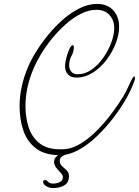

<svg xmlns="http://www.w3.org/2000/svg" viewBox="-20 -737 709 980"><path d="M286 55Q210 55 164.5 21Q119 -13 99.5 -70Q80 -127 80 -195Q80 -247 91.5 -298Q103 -349 124 -397Q139 -433 166 -476Q193 -519 228 -561.5Q263 -604 303.5 -639Q344 -674 388 -695.5Q432 -717 476 -717Q529 -717 558.5 -684Q588 -651 588 -600Q588 -560 570.5 -515Q553 -470 523 -430.5Q493 -391 453.5 -366Q414 -341 370 -341Q342 -341 327 -357Q312 -373 312 -401Q312 -408 315 -425Q318 -442 324 -460.5Q330 -479 337 -492.5Q344 -506 351 -506Q355 -506 356 -502.5Q357 -499 357 -496Q357 -474 345 -452Q333 -430 333 -404Q333 -384 344 -371Q355 -358 376 -358Q414 -358 447.5 -381.5Q481 -405 507 -442Q533 -479 548 -519.5Q563 -560 563 -594Q563 -634 538.5 -660.5Q514 -687 473 -687Q433 -687 392.5 -666.5Q352 -646 314.5 -612.5Q277 -579 244.5 -539Q212 -499 188 -458.5Q164 -418 150 -384Q131 -339 120.5 -291.5Q110 -244 110 -195Q110 -137 126.5 -86.5Q143 -36 182 -5.5Q221 25 287 25H297Q343 25 389 -2.5Q435 -30 477 -73Q519 -116 552.5 -161.5Q586 -207 608 -243Q622 -266 632.5 -289.5Q643 -313 655 -336Q657 -339 660 -343Q663 -347 667 -347Q669 -341 669 -337Q669 -331 667 -327Q654 -287 626 -237Q598 -187 559 -136Q520 -85 474.5 -41.5Q429 2 380.5 28.5Q332 55 286 55ZM249 223Q233 223 216.5 213.5Q200 204 200 191Q200 184 207.5 182.5Q215 181 217 183Q219 185 227.5 192.5Q236 200 251 200Q269 200 285 192.5Q301 185 301 167Q301 157 289.5 145Q278 133 267 119Q256 105 256 89Q256 68 278 54Q300 40 319 40Q326 40 326 49Q313 51 299 60Q285 69 285 82Q285 101 297 111.5Q309 122 320.5 132.5Q332 143 332 162Q332 194 309 208.5Q286 223 249 223Z"/></svg>

Font: Licorice
Style: Regular
Weight: 400
Designer: Robert E. Leuschke
Foundry: Robert E. Leuschke
Version: Version 1.010; ttfautohint (v1.8.3)